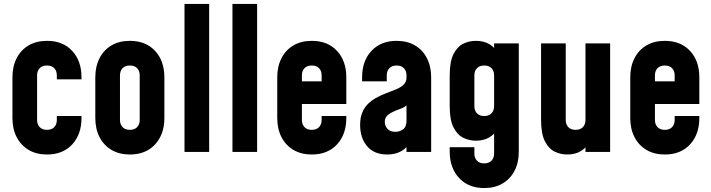

<svg xmlns="http://www.w3.org/2000/svg" viewBox="-20 -770 3605 973"><path d="M218.1 13Q164.5 13 125.2 -10.2Q86 -33.5 64.5 -75Q43 -116.5 43 -172V-378Q43 -433.3 64.5 -475.1Q86 -517 125.2 -540Q164.5 -563 218.1 -563Q298.5 -563 345.8 -512.2Q393 -461.5 393 -378V-368H268V-388Q268 -410.7 255 -424.3Q242 -438 218 -438Q194 -438 181 -424.3Q168 -410.7 168 -388V-162Q168 -139.7 181 -125.9Q194 -112 218 -112Q242 -112 255 -125.9Q268 -139.7 268 -162V-182H393V-172Q393 -89.1 345.8 -38Q298.5 13 218.1 13Z M638.1 13Q584.5 13 545.2 -10.2Q506 -33.5 484.5 -75Q463 -116.5 463 -172V-378Q463 -433.3 484.5 -475.1Q506 -517 545.2 -540Q584.5 -563 638.1 -563Q718.5 -563 765.8 -512.2Q813 -461.5 813 -378V-172Q813 -89.1 765.8 -38Q718.5 13 638.1 13ZM638 -112Q662 -112 675 -125.9Q688 -139.7 688 -162V-388Q688 -410.7 675 -424.3Q662 -438 638 -438Q614 -438 601 -424.3Q588 -410.7 588 -388V-162Q588 -139.7 601 -125.9Q614 -112 638 -112Z M915 0V-750H1040V0Z M1158 0V-750H1283V0Z M1560.1 13Q1506.5 13 1467.2 -10.2Q1428 -33.5 1406.5 -75Q1385 -116.5 1385 -172V-378Q1385 -433.3 1406.5 -475.1Q1428 -517 1467.2 -540Q1506.5 -563 1560.1 -563Q1640.5 -563 1687.8 -512.2Q1735 -461.5 1735 -378V-243H1494V-358H1610V-388Q1610 -410.7 1597 -424.3Q1584 -438 1560 -438Q1536 -438 1523 -424.3Q1510 -410.7 1510 -388V-162Q1510 -139.7 1523 -125.9Q1536 -112 1560 -112Q1584 -112 1597 -125.9Q1610 -139.7 1610 -162V-182H1735V-172Q1735 -89.1 1687.8 -38Q1640.5 13 1560.1 13Z M1943 13Q1875.5 13 1840.2 -29.2Q1805 -71.5 1805 -136.5Q1805 -174 1816 -200Q1827 -226 1845.2 -243.8Q1863.5 -261.5 1886 -274Q1911.5 -288.5 1938.5 -298.2Q1965.5 -308 1988.5 -317.8Q2011.5 -327.5 2025.8 -341.5Q2040 -355.5 2040 -378V-388Q2040 -410.5 2027 -424.2Q2014 -438 1990 -438Q1966 -438 1953 -424.2Q1940 -410.5 1940 -388V-358H1815V-378Q1815 -461.5 1862.5 -512.2Q1910 -563 1990 -563Q2043.5 -563 2082.8 -540Q2122 -517 2143.5 -475.2Q2165 -433.5 2165 -378V0H2040V-86L2062 -58Q2046.5 -23.5 2015.8 -5.2Q1985 13 1943 13ZM1984 -102Q2005 -102 2022.5 -114.5Q2040 -127 2040 -159V-236Q2027 -224.5 2008 -218.2Q1989 -212 1969 -202Q1949 -192.5 1939.5 -180.8Q1930 -169 1930 -152Q1930 -132.5 1943.5 -117.2Q1957 -102 1984 -102Z M2433.8 183Q2354 183 2306.5 132Q2259 80.9 2259 -2V-24H2384V8Q2384 30.3 2397 44.1Q2410 58 2434 58Q2458 58 2471 44.1Q2484 30.3 2484 8V-154L2506 -125Q2490.5 -93 2461.8 -75Q2433 -57 2391 -57Q2358.5 -57 2328.2 -71.5Q2298 -86 2278.5 -123.8Q2259 -161.5 2259 -232V-388Q2259 -458.5 2278.5 -496.5Q2298 -534.5 2328.2 -548.8Q2358.5 -563 2391 -563Q2433 -563 2461.8 -545.2Q2490.5 -527.5 2506 -495L2484 -466V-550H2609V0Q2609 54.8 2587.2 96.1Q2565.5 137.5 2526.2 160.2Q2487 183 2433.8 183ZM2434 -182Q2457.8 -182 2470.9 -195.8Q2484 -209.5 2484 -232V-388Q2484 -410.7 2471 -424.3Q2458 -438 2434 -438Q2410 -438 2397 -424.3Q2384 -410.7 2384 -388V-232Q2384 -209.7 2397 -195.9Q2410 -182 2434 -182Z M2854 13Q2821.5 13 2791.2 -1.5Q2761 -16 2741.5 -53.8Q2722 -91.5 2722 -162V-550H2847V-162Q2847 -139.5 2860 -125.8Q2873 -112 2897 -112Q2921 -112 2934 -125.8Q2947 -139.5 2947 -162V-550H3072V0H2947V-84L2969 -55Q2953.5 -23 2924.8 -5Q2896 13 2854 13Z M3349.1 13Q3295.5 13 3256.2 -10.2Q3217 -33.5 3195.5 -75Q3174 -116.5 3174 -172V-378Q3174 -433.3 3195.5 -475.1Q3217 -517 3256.2 -540Q3295.5 -563 3349.1 -563Q3429.5 -563 3476.8 -512.2Q3524 -461.5 3524 -378V-243H3283V-358H3399V-388Q3399 -410.7 3386 -424.3Q3373 -438 3349 -438Q3325 -438 3312 -424.3Q3299 -410.7 3299 -388V-162Q3299 -139.7 3312 -125.9Q3325 -112 3349 -112Q3373 -112 3386 -125.9Q3399 -139.7 3399 -162V-182H3524V-172Q3524 -89.1 3476.8 -38Q3429.5 13 3349.1 13Z"/></svg>

Font: Mohave Light
Style: Regular
Weight: 300
Designer: Gumpita Rahayu
Foundry: Tokotype
Version: Version 2.003